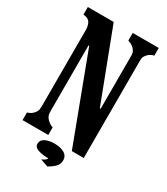

<svg xmlns="http://www.w3.org/2000/svg" viewBox="-214 -853 928 1067"><g transform="rotate(30 250.0 -320.0)"><path d="M347.2 -22 138.2 -577.1H133.8V-158.2Q133.8 -135.7 138.2 -125.7Q142.6 -115.7 151.9 -106Q160.2 -98.1 169.7 -91.8Q179.2 -85.4 189 -83V-34.2H23.9V-83Q35.2 -86.4 44.9 -92Q54.7 -97.7 63 -107.4Q69.8 -114.7 74 -124.8Q78.1 -134.8 78.1 -158.2V-641.1Q78.1 -657.7 75.4 -668.5Q72.8 -679.2 68.8 -687Q64 -696.8 54 -702.9Q43.9 -709 23.9 -711.9V-759.8H189.9L362.8 -306.2H368.2V-647Q368.2 -664.1 362.1 -674.1Q356 -684.1 350.1 -689.9Q335 -704.1 312 -710.9V-759.8H479V-710.9Q465.3 -707.5 457 -702.6Q448.7 -697.8 441.9 -690.9Q434.1 -682.6 429 -673.8Q423.8 -665 423.8 -647V-22ZM272 120.1 222.7 103Q252.4 90.3 253.9 78.1Q212.9 78.1 187 68.6Q161.1 59.1 161.1 37.1Q161.1 14.2 184.3 2Q207.5 -10.3 243.7 -10.3Q281.7 -10.3 306.6 3.7Q331.5 17.6 331.5 47.4Q331.5 71.8 315.2 88.4Q298.8 105 272 120.1Z"/></g></svg>

Font: BIZ UDMincho
Style: Bold
Weight: 700
Monospace: yes
Designer: TypeBank Co., Ltd.
Foundry: Morisawa Inc.
Version: Version 1.06